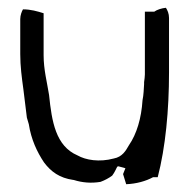

<svg xmlns="http://www.w3.org/2000/svg" viewBox="-20 -461 488 493"><path d="M32 -322C32 -291 36 -261 40 -232C43 -209 46 -182 49 -159L54 -142C60 -103 75 -71 93 -44C111 -20 133 -4 168 1H169C191 8 214 10 238 6C249 2 260 -4 268 -10C274 -18 277 -25 281 -33L284 -34L302 -29L296 -14C299 -5 301 3 304 12C330 11 355 4 373 -6H385C405 -83 414 -178 414 -275V-415C414 -426 410 -435 406 -441C395 -440 383 -436 376 -431H352V-270C352 -263 351 -259 350 -250V-245C349 -232 349 -218 346 -204C343 -157 331 -117 311 -88C303 -74 294 -58 272 -54C235 -44 200 -50 179 -62C123 -86 113 -149 106 -217C101 -249 92 -282 92 -319V-427C76 -432 59 -437 39 -437C36 -432 32 -422 32 -412ZM93 -44ZM272 -54H273Z"/></svg>

Font: SolarCharger
Style: 350
Weight: 300
Designer: Mew Too
Foundry: Cannot Into Space Fonts/KineticPlasma Fonts
Version: Version 1.100